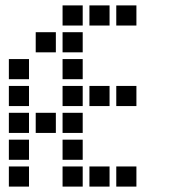

<svg xmlns="http://www.w3.org/2000/svg" viewBox="-20 -708 640 715"><path d="M214 -688Q213 -688 213 -688Q213 -688 213 -687V-614Q213 -613 213 -613Q213 -613 214 -613H287Q288 -613 288 -613Q288 -613 288 -614V-687Q288 -688 288 -688Q288 -688 287 -688ZM314 -688Q313 -688 313 -688Q313 -688 313 -687V-614Q313 -613 313 -613Q313 -613 314 -613H387Q388 -613 388 -613Q388 -613 388 -614V-687Q388 -688 388 -688Q388 -688 387 -688ZM414 -688Q413 -688 413 -688Q413 -688 413 -687V-614Q413 -613 413 -613Q413 -613 414 -613H487Q488 -613 488 -613Q488 -613 488 -614V-687Q488 -688 488 -688Q488 -688 487 -688ZM114 -588Q113 -588 113 -588Q113 -588 113 -587V-514Q113 -513 113 -513Q113 -513 114 -513H187Q188 -513 188 -513Q188 -513 188 -514V-587Q188 -588 188 -588Q188 -588 187 -588ZM214 -588Q213 -588 213 -588Q213 -588 213 -587V-514Q213 -513 213 -513Q213 -513 214 -513H287Q288 -513 288 -513Q288 -513 288 -514V-587Q288 -588 288 -588Q288 -588 287 -588ZM14 -488Q13 -488 13 -488Q13 -488 13 -487V-414Q13 -413 13 -413Q13 -413 14 -413H87Q88 -413 88 -413Q88 -413 88 -414V-487Q88 -488 88 -488Q88 -488 87 -488ZM214 -488Q213 -488 213 -488Q213 -488 213 -487V-414Q213 -413 213 -413Q213 -413 214 -413H287Q288 -413 288 -413Q288 -413 288 -414V-487Q288 -488 288 -488Q288 -488 287 -488ZM14 -388Q13 -388 13 -388Q13 -388 13 -387V-314Q13 -313 13 -313Q13 -313 14 -313H87Q88 -313 88 -313Q88 -313 88 -314V-387Q88 -388 88 -388Q88 -388 87 -388ZM214 -388Q213 -388 213 -388Q213 -388 213 -387V-314Q213 -313 213 -313Q213 -313 214 -313H287Q288 -313 288 -313Q288 -313 288 -314V-387Q288 -388 288 -388Q288 -388 287 -388ZM314 -388Q313 -388 313 -388Q313 -388 313 -387V-314Q313 -313 313 -313Q313 -313 314 -313H387Q388 -313 388 -313Q388 -313 388 -314V-387Q388 -388 388 -388Q388 -388 387 -388ZM414 -388Q413 -388 413 -388Q413 -388 413 -387V-314Q413 -313 413 -313Q413 -313 414 -313H487Q488 -313 488 -313Q488 -313 488 -314V-387Q488 -388 488 -388Q488 -388 487 -388ZM14 -288Q13 -288 13 -288Q13 -288 13 -287V-214Q13 -213 13 -213Q13 -213 14 -213H87Q88 -213 88 -213Q88 -213 88 -214V-287Q88 -288 88 -288Q88 -288 87 -288ZM114 -288Q113 -288 113 -288Q113 -288 113 -287V-214Q113 -213 113 -213Q113 -213 114 -213H187Q188 -213 188 -213Q188 -213 188 -214V-287Q188 -288 188 -288Q188 -288 187 -288ZM214 -288Q213 -288 213 -288Q213 -288 213 -287V-214Q213 -213 213 -213Q213 -213 214 -213H287Q288 -213 288 -213Q288 -213 288 -214V-287Q288 -288 288 -288Q288 -288 287 -288ZM14 -188Q13 -188 13 -188Q13 -188 13 -187V-114Q13 -113 13 -113Q13 -113 14 -113H87Q88 -113 88 -113Q88 -113 88 -114V-187Q88 -188 88 -188Q88 -188 87 -188ZM214 -188Q213 -188 213 -188Q213 -188 213 -187V-114Q213 -113 213 -113Q213 -113 214 -113H287Q288 -113 288 -113Q288 -113 288 -114V-187Q288 -188 288 -188Q288 -188 287 -188ZM14 -88Q13 -88 13 -88Q13 -88 13 -87V-14Q13 -13 13 -13Q13 -13 14 -13H87Q88 -13 88 -13Q88 -13 88 -14V-87Q88 -88 88 -88Q88 -88 87 -88ZM214 -88Q213 -88 213 -88Q213 -88 213 -87V-14Q213 -13 213 -13Q213 -13 214 -13H287Q288 -13 288 -13Q288 -13 288 -14V-87Q288 -88 288 -88Q288 -88 287 -88ZM314 -88Q313 -88 313 -88Q313 -88 313 -87V-14Q313 -13 313 -13Q313 -13 314 -13H387Q388 -13 388 -13Q388 -13 388 -14V-87Q388 -88 388 -88Q388 -88 387 -88ZM414 -88Q413 -88 413 -88Q413 -88 413 -87V-14Q413 -13 413 -13Q413 -13 414 -13H487Q488 -13 488 -13Q488 -13 488 -14V-87Q488 -88 488 -88Q488 -88 487 -88Z"/></svg>

Font: Doto
Style: Bold
Weight: 700
Monospace: yes
Version: Version 1.000